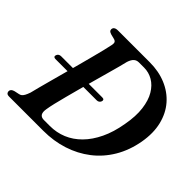

<svg xmlns="http://www.w3.org/2000/svg" viewBox="-165 -893 1086 1086"><g transform="rotate(45 378.0 -350.0)"><path d="M54.5 -352.5Q57 -360 63.5 -364.8Q70 -369.5 78.5 -369.5H409Q418.5 -369.5 421.8 -364.8Q425 -360 422.5 -352.5Q420 -344.5 413.5 -340Q407 -335.5 398 -335.5H67.5Q59 -335.5 55.5 -340Q52 -344.5 54.5 -352.5ZM9 -20Q9 -28.5 15.2 -34.5Q21.5 -40.5 33.5 -43.5L61.5 -49.5Q70.5 -51 77.2 -56.2Q84 -61.5 90 -72.2Q96 -83 102.5 -101.5Q107.5 -123.5 116.8 -157.5Q126 -191.5 137.2 -233.5Q148.5 -275.5 161 -321Q173.5 -366.5 185.5 -411.8Q197.5 -457 208 -497Q218.5 -537 226 -568Q233.5 -599 237 -616.5Q240.5 -632 236.5 -639.8Q232.5 -647.5 219.5 -650.5L193.5 -657Q182 -660.5 177 -665Q172 -669.5 172 -677.5Q172 -688 180 -694Q188 -700 204 -700H458Q530 -700 588.5 -675.5Q647 -651 686.5 -605.5Q726 -560 741.8 -495.5Q757.5 -431 743.5 -351Q728.5 -267.5 689.5 -202Q650.5 -136.5 592.5 -91.8Q534.5 -47 461.8 -23.5Q389 0 306 0H34Q19.5 0 14.2 -5.8Q9 -11.5 9 -20ZM313.5 -45.5Q366.5 -45.5 413.5 -65Q460.5 -84.5 499 -123.5Q537.5 -162.5 565 -220Q592.5 -277.5 605.5 -353.5Q619.5 -429 612.2 -485.8Q605 -542.5 582.5 -580.2Q560 -618 527.2 -637Q494.5 -656 456.5 -656H415.5Q397.5 -656 385.5 -645.2Q373.5 -634.5 365.5 -610Q361.5 -592 353 -560.5Q344.5 -529 333.2 -488.5Q322 -448 309.5 -403Q297 -358 284.8 -312.8Q272.5 -267.5 261.8 -226.5Q251 -185.5 243.2 -152.8Q235.5 -120 232.5 -100Q227.5 -72.5 235.8 -59Q244 -45.5 266 -45.5Z"/></g></svg>

Font: Fraunces Medium
Style: Italic
Weight: 500
Italic angle: -16°
Version: Version 1.000;[b76b70a41]